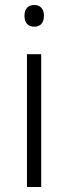

<svg xmlns="http://www.w3.org/2000/svg" viewBox="-20 -749 273 769"><path d="M117 -729C92 -729 78 -713 78 -686C78 -658 92 -642 117 -642C142 -642 156 -658 156 -686C156 -713 142 -729 117 -729ZM145 -532H88V0H145Z"/></svg>

Font: Noto Sans Sinhala UI Light
Style: Regular
Weight: 300
Designer: Jelle Bosma - Monotype Design Team
Foundry: Monotype Imaging Inc.
Version: Version 2.006